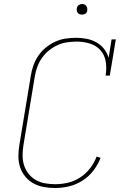

<svg xmlns="http://www.w3.org/2000/svg" viewBox="-20 -932 640 960"><path d="M256 8Q227 8 199 3Q171 -2 147.5 -15Q124 -28 106.5 -49Q89 -70 80.5 -96Q72 -122 72 -151Q72 -180 77 -208L134 -553Q138 -579 147 -604.5Q156 -630 171.5 -653Q187 -676 209 -694Q231 -712 256 -723.5Q281 -735 307.5 -739Q334 -743 360 -743Q387 -743 413 -738Q439 -733 461.5 -720.5Q484 -708 500 -688Q516 -668 523 -643L538 -735H559L529 -554H508Q514 -588 509 -622Q504 -656 483 -680Q462 -704 430 -714Q398 -724 364 -724Q340 -724 315.5 -720.5Q291 -717 268 -706.5Q245 -696 224.5 -679.5Q204 -663 189.5 -642Q175 -621 166.5 -597.5Q158 -574 154 -550L97 -205Q93 -180 93 -154Q93 -128 100.5 -105Q108 -82 123 -63Q138 -44 159 -32Q180 -20 205 -15.5Q230 -11 256 -11Q288 -11 320 -18.5Q352 -26 380.5 -44.5Q409 -63 430 -90Q451 -117 463 -149L483 -143Q470 -109 447 -79Q424 -49 392.5 -29Q361 -9 326 -0.5Q291 8 256 8ZM390 -859Q384 -859 378 -861Q372 -863 368.5 -868Q365 -873 364 -879Q363 -885 364 -891Q365 -896 367.5 -900Q370 -904 373.5 -906.5Q377 -909 381.5 -910.5Q386 -912 390 -912Q397 -912 402.5 -909.5Q408 -907 411.5 -902Q415 -897 416 -891Q417 -885 416 -879Q416 -874 413.5 -870Q411 -866 407 -863.5Q403 -861 399 -860Q395 -859 390 -859Z"/></svg>

Font: Iosevka Slab Thin Extended
Style: Italic
Weight: 100
Width: 7
Italic angle: -9°
Monospace: yes
Designer: Belleve Invis
Foundry: Belleve Invis
Version: Version 11.1.0; ttfautohint (v1.8.3)